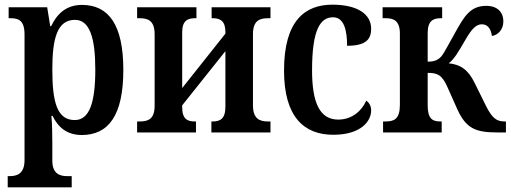

<svg xmlns="http://www.w3.org/2000/svg" viewBox="-20 -567 2187 822"><path d="M13 235H287V187H267C239 187 204 179 204 121V43C204 4 203 -41 200 -71H205C229 -21 268 11 330 11C446 11 508 -75 508 -268C508 -461 445 -546 331 -546C264 -546 224 -508 199 -455H195L182 -536H17V-489H25C59 -489 85 -480 85 -420V119C85 179 50 187 22 187H13ZM300 -53C225 -53 204 -128 204 -269C204 -403 225 -482 301 -482C363 -482 388 -407 388 -269C388 -128 363 -53 300 -53Z M567 0H819V-47H814C784 -47 760 -56 760 -107V-116L945 -348V-110C945 -58 922 -47 891 -47H885V0H1138V-47H1127C1092 -47 1063 -58 1063 -116V-421C1063 -479 1092 -489 1127 -489H1138V-536H886V-489H891C922 -489 945 -478 945 -430V-423L760 -190V-429C760 -480 785 -489 815 -489H821V-536H567V-489H578C613 -489 642 -479 642 -421V-114C642 -56 613 -47 578 -47H567Z M1407 10C1525 10 1569 -48 1569 -94C1569 -113 1561 -127 1548 -136C1528 -91 1486 -55 1428 -55C1349 -55 1316 -127 1316 -266C1316 -442 1352 -493 1406 -493C1453 -493 1466 -437 1466 -371C1547 -371 1569 -399 1569 -444C1569 -506 1511 -547 1403 -547C1287 -547 1196 -480 1196 -265C1196 -66 1282 10 1407 10Z M1620 0H1871V-47H1865C1832 -47 1811 -58 1811 -116V-255C1854 -255 1873 -246 1897 -191L1938 -99C1975 -18 2015 0 2108 0H2146V-47H2140C2108 -47 2087 -59 2059 -117L2012 -212C1984 -270 1950 -291 1901 -296C1924 -313 1942 -344 1971 -394C1999 -443 2018 -463 2043 -463C2069 -463 2082 -442 2086 -413C2113 -417 2135 -441 2135 -476C2135 -512 2112 -542 2062 -542C1993 -542 1967 -496 1929 -428C1900 -377 1883 -342 1869 -325C1855 -310 1840 -303 1811 -303V-425C1811 -479 1835 -489 1868 -489H1873V-536H1618V-489H1632C1666 -489 1692 -478 1692 -423V-118C1692 -57 1667 -47 1631 -47H1620Z"/></svg>

Font: Noto Serif Condensed Semi
Style: Regular
Weight: 600
Width: 3
Designer: Monotype Design Team
Foundry: Monotype Imaging Inc.
Version: Version 1.002